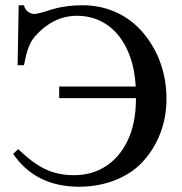

<svg xmlns="http://www.w3.org/2000/svg" viewBox="-20 -696 691 730"><path d="M51 -676 47 -448H71C82 -503 91 -533 115 -560C157 -607 210 -636 272 -636C405 -636 488 -525 496 -367H205V-323H497C497 -258 486 -201 462 -155C424 -80 356 -30 262 -30C176 -30 122 -60 49 -129L30 -111C85 -30 168 14 281 14C374 14 461 -18 517 -75C575 -135 613 -220 613 -319C613 -419 581 -502 527 -568C467 -641 383 -676 294 -676C257 -676 218 -672 180 -661C160 -655 127 -643 111 -643C93 -643 76 -655 71 -676Z"/></svg>

Font: XITS
Style: Regular
Weight: 400
Designer: MicroPress Inc., with final additions and corrections provided by Coen Hoffman, Elsevier (retired)
Version: Version 1.302